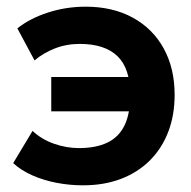

<svg xmlns="http://www.w3.org/2000/svg" viewBox="-20 -540 572 575"><path d="M228.5 15Q188.5 15 149.5 7.5Q110.5 0 77 -14.8Q43.5 -29.5 19.5 -51.5L77.5 -148Q104.5 -122.5 141.8 -109.5Q179 -96.5 216.5 -96.5Q267 -96.5 301.2 -112.8Q335.5 -129 352.8 -164.2Q370 -199.5 370 -255.5Q370 -335 331.8 -371.8Q293.5 -408.5 219 -408.5Q179 -408.5 144 -394.8Q109 -381 83.5 -359L32 -455Q69.5 -485 123.8 -502.5Q178 -520 236.5 -520Q317.5 -520 377.5 -487.2Q437.5 -454.5 470.2 -395Q503 -335.5 503 -256Q503 -195 483.8 -145Q464.5 -95 428.5 -59.2Q392.5 -23.5 342 -4.2Q291.5 15 228.5 15ZM133.5 -206.5V-309.5H414.5V-206.5Z"/></svg>

Font: Geologica Cursive SemiBold
Style: Regular
Weight: 600
Designer: Sindre Bremnes, Frode Helland
Foundry: Monokrom Skriftforlag AS
Version: Version 1.010;gftools[0.9.28]